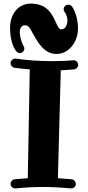

<svg xmlns="http://www.w3.org/2000/svg" viewBox="-20 -1044 492 1071"><path d="M416 -682C416 -696 405 -708 390 -708C389 -708 389 -708 388 -708C349 -704 310 -703 270 -703C204 -703 136 -707 68 -717C67 -717 66 -717 65 -717C54 -717 39 -708 39 -691C39 -679 48 -668 61 -666C90 -662 118 -659 146 -657L135 -50C111 -48 86 -46 62 -44C49 -42 39 -31 39 -18C39 -5 50 7 65 7C66 7 66 7 67 7C117 2 168 -1 219 -1C271 -1 323 2 375 7C376 7 377 7 377 7C390 7 402 -2 403 -16C403 -30 395 -41 380 -44C354 -46 328 -48 303 -50L319 -652C344 -653 368 -655 392 -657C406 -658 416 -669 416 -682ZM415 -885C415 -925 406 -970 382 -1008C376 -1014 369 -1018 361 -1018C348 -1018 335 -1007 335 -992C335 -987 337 -981 341 -977C351 -963 356 -946 356 -929C356 -908 347 -880 320 -880C311 -880 304 -892 292 -918C273 -961 245 -1024 152 -1024C84 -1024 36 -968 36 -888C36 -854 42 -797 69 -760C75 -752 82 -748 90 -748C103 -748 116 -759 116 -774C116 -779 114 -783 111 -788C98 -808 68 -903 120 -903C143 -903 154 -874 164 -855C193 -805 227 -743 295 -743C364 -743 415 -810 415 -885Z"/></svg>

Font: Ribeye
Style: Regular
Weight: 400
Designer: Astigmatic (AOETI)
Foundry: Astigmatic (AOETI)
Version: Version 1.000